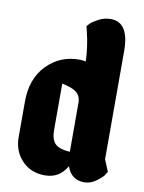

<svg xmlns="http://www.w3.org/2000/svg" viewBox="-81 -760 610 816"><g transform="rotate(10 224.0 -351.5)"><path d="M410 -578V-112L431 -61Q427 -54 420 -44Q413 -34 389.5 -17Q366 0 339 0Q283 0 264 -56Q232 0 170 0Q108 0 70 -40.5Q32 -81 32 -140V-294Q32 -393 89 -451.5Q146 -510 229 -510Q242 -510 257 -507Q255 -570 239 -635L234 -655Q238 -660 245.5 -668Q253 -676 278 -689.5Q303 -703 331 -703Q410 -703 410 -578ZM175 -196Q175 -157 192.5 -138.5Q210 -120 257 -117V-335Q254 -362 234.5 -375.5Q215 -389 175 -397Z"/></g></svg>

Font: Chela One
Style: Regular
Weight: 400
Designer: Miguel Hernandez
Foundry: LatinoType
Version: Version 1.001